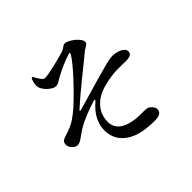

<svg xmlns="http://www.w3.org/2000/svg" viewBox="-177 -1039 1355 1355"><g transform="rotate(-45 500.0 -362.0)"><path d="M335 -705C368 -704 483 -732 546 -751C582 -762 585 -780 606 -780C641 -780 717 -722 717 -686C717 -663 692 -660 670 -642C579 -566 454 -471 347 -373C343 -368 345 -365 350 -366C430 -387 562 -428 630 -446C702 -466 746 -480 783 -480C826 -480 885 -459 885 -422C885 -400 868 -386 826 -386C803 -386 772 -388 732 -387C662 -384 565 -366 512 -328C469 -296 429 -251 429 -173C430 -102 483 -66 565 -52C619 -43 663 -50 691 -45C714 -41 741 -14 741 11C741 44 715 56 664 56C622 56 568 50 533 41C441 16 370 -45 370 -146C370 -237 424 -297 470 -337C480 -347 478 -352 464 -348C400 -329 323 -299 278 -272C216 -235 196 -207 162 -207C136 -207 106 -240 106 -267C106 -288 114 -301 136 -309C160 -317 198 -329 225 -342C269 -364 316 -402 367 -452C420 -502 537 -623 580 -691C591 -708 585 -712 568 -705C526 -694 462 -663 424 -644C389 -626 375 -609 348 -609C319 -609 253 -662 253 -711C252 -727 260 -754 267 -771L279 -774C295 -744 314 -706 335 -705Z"/></g></svg>

Font: Noto Serif CJK JP SemiBold
Style: Regular
Weight: 600
Designer: Ryoko NISHIZUKA 西塚涼子 (kana & ideographs); Frank Grießhammer (Latin, Greek & Cyrillic); Wenlong ZHANG 张文龙 (bopomofo); San
Foundry: Adobe
Version: Version 2.001;hotconv 1.1.0;makeotfexe 2.6.0